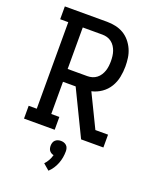

<svg xmlns="http://www.w3.org/2000/svg" viewBox="-176 -834 952 1182"><g transform="rotate(20 300.0 -242.5)"><path d="M39 0V-84H92V-651H39V-735H316Q344 -735 372 -729Q400 -723 424 -709Q448 -695 466.5 -673Q485 -651 496.5 -625Q508 -599 512 -571Q516 -543 516 -515Q516 -480 509 -445Q502 -410 483.5 -379.5Q465 -349 435.5 -328.5Q406 -308 371 -300L476 -84H559V0H413L270 -295H187V-84H240V0ZM187 -379H316Q332 -379 347.5 -383.5Q363 -388 376 -398Q389 -408 398 -422Q407 -436 412 -451Q417 -466 419 -482.5Q421 -499 421 -515Q421 -531 419 -547.5Q417 -564 412 -579Q407 -594 398 -608Q389 -622 376 -632Q363 -642 347.5 -646.5Q332 -651 316 -651H187ZM290 250 250 216Q263 202 272.5 185Q282 168 287 149Q279 148 271.5 143.5Q264 139 259 132.5Q254 126 252 117.5Q250 109 250 101Q250 91 253 81Q256 71 263.5 64Q271 57 280.5 54Q290 51 300 51Q310 51 319.5 54Q329 57 336.5 64Q344 71 347 81Q350 91 350 101Q350 122 346.5 142Q343 162 335.5 181.5Q328 201 316.5 218.5Q305 236 290 250Z"/></g></svg>

Font: Iosevka Etoile Medium
Style: Regular
Weight: 500
Designer: Belleve Invis
Foundry: Belleve Invis
Version: Version 22.1.2; ttfautohint (v1.8.4)